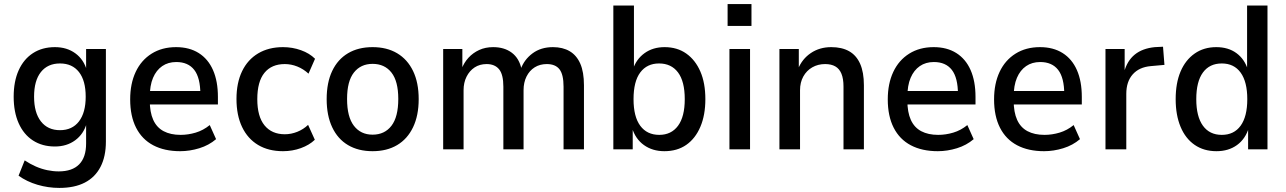

<svg xmlns="http://www.w3.org/2000/svg" viewBox="-20 -732 6304 941"><path d="M271 189Q216 189 163.5 173.5Q111 158 71 129L101 54Q128 72 155.5 84Q183 96 211.5 102Q240 108 268 108Q334 108 368 73.5Q402 39 402 -29V-128H405Q390 -75 348.5 -44.5Q307 -14 249 -14Q187 -14 141.5 -43.5Q96 -73 71.5 -128Q47 -183 47 -258Q47 -333 71.5 -387.5Q96 -442 141.5 -471.5Q187 -501 249 -501Q308 -501 349.5 -470.5Q391 -440 406 -386H402V-492H499V-38Q499 35 472.5 86Q446 137 395.5 163Q345 189 271 189ZM274 -94Q334 -94 367 -137Q400 -180 400 -258Q400 -337 367 -379Q334 -421 274 -421Q214 -421 180.5 -379Q147 -337 147 -258Q147 -180 180.5 -137Q214 -94 274 -94Z M863 9Q786 9 731 -20Q676 -49 647 -106Q618 -163 618 -245Q618 -322 645 -379.5Q672 -437 723 -469Q774 -501 843 -501Q908 -501 954 -472Q1000 -443 1024 -388.5Q1048 -334 1048 -257V-220H697V-286H978L962 -269Q962 -351 932 -389.5Q902 -428 844 -428Q804 -428 775 -408Q746 -388 730 -350.5Q714 -313 714 -256V-240Q714 -182 731 -144.5Q748 -107 782 -89Q816 -71 865 -71Q902 -71 939 -82Q976 -93 1008 -119L1039 -50Q1004 -20 957 -5.5Q910 9 863 9Z M1367 9Q1296 9 1245 -21.5Q1194 -52 1166.5 -109.5Q1139 -167 1139 -247Q1139 -326 1166.5 -383Q1194 -440 1245.5 -470.5Q1297 -501 1367 -501Q1413 -501 1455 -486Q1497 -471 1524 -444L1492 -371Q1467 -394 1437 -406Q1407 -418 1376 -418Q1311 -418 1276 -375Q1241 -332 1241 -246Q1241 -161 1276.5 -117.5Q1312 -74 1376 -74Q1407 -74 1437 -86Q1467 -98 1490 -120L1523 -47Q1496 -21 1454.5 -6Q1413 9 1367 9Z M1806 9Q1736 9 1685.5 -21Q1635 -51 1608 -108.5Q1581 -166 1581 -246Q1581 -327 1608 -384Q1635 -441 1685.5 -471Q1736 -501 1806 -501Q1876 -501 1926.5 -471Q1977 -441 2004.5 -384Q2032 -327 2032 -246Q2032 -166 2004.5 -108.5Q1977 -51 1926.5 -21Q1876 9 1806 9ZM1806 -72Q1865 -72 1898.5 -115.5Q1932 -159 1932 -247Q1932 -334 1898.5 -376.5Q1865 -419 1806 -419Q1748 -419 1714.5 -376.5Q1681 -334 1681 -247Q1681 -159 1714.5 -115.5Q1748 -72 1806 -72Z M2152 0V-492H2246V-393H2242Q2254 -425 2276 -449Q2298 -473 2328.5 -487Q2359 -501 2397 -501Q2452 -501 2488.5 -473.5Q2525 -446 2536 -393H2532Q2549 -440 2590 -470.5Q2631 -501 2690 -501Q2738 -501 2772 -481Q2806 -461 2824 -420Q2842 -379 2842 -314V0H2742V-307Q2742 -367 2722 -392.5Q2702 -418 2660 -418Q2626 -418 2600.5 -402Q2575 -386 2560.5 -357Q2546 -328 2546 -290V0H2447V-307Q2447 -367 2426 -392.5Q2405 -418 2365 -418Q2331 -418 2306 -401.5Q2281 -385 2266.5 -356Q2252 -327 2252 -290V0Z M3236 9Q3178 9 3136 -21Q3094 -51 3077 -107H3081V0H2986V-705H3087V-390H3081Q3098 -442 3139 -471.5Q3180 -501 3237 -501Q3299 -501 3343.5 -469.5Q3388 -438 3412.5 -381.5Q3437 -325 3437 -246Q3437 -168 3412.5 -110.5Q3388 -53 3343.5 -22Q3299 9 3236 9ZM3211 -71Q3270 -71 3303 -115.5Q3336 -160 3336 -246Q3336 -333 3303 -377Q3270 -421 3210 -421Q3151 -421 3118 -377Q3085 -333 3085 -246Q3085 -160 3118 -115.5Q3151 -71 3211 -71Z M3546 -605V-712H3663V-605ZM3555 0V-492H3656V0Z M3800 0V-492H3895V-393H3891Q3911 -443 3954 -472Q3997 -501 4054 -501Q4106 -501 4141.5 -481Q4177 -461 4195.5 -419.5Q4214 -378 4214 -314V0H4114V-308Q4114 -346 4104 -370.5Q4094 -395 4074 -406.5Q4054 -418 4024 -418Q3989 -418 3961 -402Q3933 -386 3917 -357Q3901 -328 3901 -290V0Z M4576 9Q4499 9 4444 -20Q4389 -49 4360 -106Q4331 -163 4331 -245Q4331 -322 4358 -379.5Q4385 -437 4436 -469Q4487 -501 4556 -501Q4621 -501 4667 -472Q4713 -443 4737 -388.5Q4761 -334 4761 -257V-220H4410V-286H4691L4675 -269Q4675 -351 4645 -389.5Q4615 -428 4557 -428Q4517 -428 4488 -408Q4459 -388 4443 -350.5Q4427 -313 4427 -256V-240Q4427 -182 4444 -144.5Q4461 -107 4495 -89Q4529 -71 4578 -71Q4615 -71 4652 -82Q4689 -93 4721 -119L4752 -50Q4717 -20 4670 -5.5Q4623 9 4576 9Z M5097 9Q5020 9 4965 -20Q4910 -49 4881 -106Q4852 -163 4852 -245Q4852 -322 4879 -379.5Q4906 -437 4957 -469Q5008 -501 5077 -501Q5142 -501 5188 -472Q5234 -443 5258 -388.5Q5282 -334 5282 -257V-220H4931V-286H5212L5196 -269Q5196 -351 5166 -389.5Q5136 -428 5078 -428Q5038 -428 5009 -408Q4980 -388 4964 -350.5Q4948 -313 4948 -256V-240Q4948 -182 4965 -144.5Q4982 -107 5016 -89Q5050 -71 5099 -71Q5136 -71 5173 -82Q5210 -93 5242 -119L5273 -50Q5238 -20 5191 -5.5Q5144 9 5097 9Z M5398 0V-492H5492V-378H5489Q5504 -434 5541.5 -464.5Q5579 -495 5640 -501L5680 -503L5687 -414L5620 -408Q5563 -403 5531.5 -367.5Q5500 -332 5500 -272V0Z M5942 9Q5880 9 5835 -22Q5790 -53 5766 -110.5Q5742 -168 5742 -246Q5742 -325 5766 -381.5Q5790 -438 5835 -469.5Q5880 -501 5941 -501Q6000 -501 6040 -471.5Q6080 -442 6096 -390H6092V-705H6192V0H6097V-107H6101Q6084 -51 6042.5 -21Q6001 9 5942 9ZM5968 -71Q6028 -71 6060.5 -116Q6093 -161 6093 -246Q6093 -331 6060.5 -376Q6028 -421 5968 -421Q5908 -421 5875.5 -376.5Q5843 -332 5843 -246Q5843 -161 5875.5 -116Q5908 -71 5968 -71Z"/></svg>

Font: Nunito Sans 10pt SemiCondensed SemiBold
Style: Regular
Weight: 600
Width: 4
Designer: Vernon Adams
Foundry: Vernon Adams
Version: Version 3.101;gftools[0.9.27]